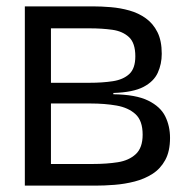

<svg xmlns="http://www.w3.org/2000/svg" viewBox="-20 -583 589 603"><path d="M58 0V-563H271Q298 -563 328 -560.5Q358 -558 386.5 -550Q415 -542 438 -525.5Q461 -509 474.5 -482Q488 -455 488 -414Q488 -382 475.5 -354.5Q463 -327 430.5 -310Q398 -293 336 -291V-287Q407 -286 445.5 -267Q484 -248 499 -217.5Q514 -187 514 -150Q514 -108 499 -80.5Q484 -53 459 -37Q434 -21 403 -13Q372 -5 339.5 -2.5Q307 0 279 0ZM140 -68H272Q315 -68 350 -73.5Q385 -79 406.5 -99Q428 -119 428 -160Q428 -204 405.5 -224.5Q383 -245 346 -251.5Q309 -258 264 -258H140ZM140 -323H261Q302 -323 334.5 -328Q367 -333 386 -350.5Q405 -368 405 -406Q405 -448 385 -466.5Q365 -485 332.5 -489.5Q300 -494 262 -494H140Z"/></svg>

Font: Darker Grotesque SemiBold
Style: Regular
Weight: 600
Designer: Gabriel Lam
Foundry: TypeRant
Version: Version 1.000;gftools[0.9.28]